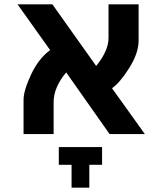

<svg xmlns="http://www.w3.org/2000/svg" viewBox="-20 -620 754 888"><path d="M393.1 142.1V248H311V142.1H252V60.1H452.1V142.1ZM621.1 -433.1Q621.1 -374.5 578.1 -306.2Q534.7 -237.3 498 -211.9L649.9 0H486.8L286.1 -285.2Q228 -215.3 228 -147.9V0H88.9V-158.2Q88.9 -201.2 124 -275.9Q159.2 -350.1 211.9 -388.2L61 -600.1H222.2L424.8 -314.9Q481.9 -385.3 481.9 -443.8V-600.1H621.1Z"/></svg>

Font: Miedinger*
Style: Bold
Weight: 700
Version: Version 001.000